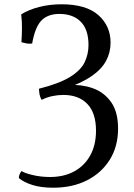

<svg xmlns="http://www.w3.org/2000/svg" viewBox="-20 -705 626 896"><path d="M228 171Q171 171 130.5 158Q90 145 68 126Q68 118 71 109.5Q74 101 81 93Q92 102 131 111.5Q170 121 213 121Q278 121 326 95Q374 69 401 20.5Q428 -28 428 -95Q428 -178 387.5 -220Q347 -262 276 -262Q250 -262 224 -256.5Q198 -251 174 -239Q167 -251 164.5 -265Q162 -279 162 -291Q257 -315 307 -346Q357 -377 375 -414.5Q393 -452 393 -495Q393 -567 357 -603.5Q321 -640 257 -640Q204 -640 174 -610Q144 -580 130 -502Q117 -500 105.5 -502Q94 -504 80 -508Q82 -539 82.5 -571.5Q83 -604 79 -638Q114 -660 163 -672.5Q212 -685 267 -685Q382 -685 439 -634.5Q496 -584 496 -506Q496 -460 475 -421Q454 -382 408 -350Q362 -318 286 -292L301 -308Q358 -312 411 -294Q464 -276 497.5 -230Q531 -184 531 -105Q531 -22 492.5 40Q454 102 386 136.5Q318 171 228 171Z"/></svg>

Font: Vollkorn
Style: Regular
Weight: 400
Designer: Friedrich Althausen
Foundry: Friedrich Althausen
Version: Version 4.104